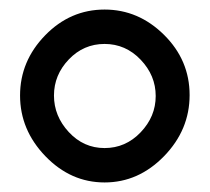

<svg xmlns="http://www.w3.org/2000/svg" viewBox="-20 -788 439 402"><path d="M199 -768Q270 -768 323.5 -715Q377 -662 377 -589Q377 -516 323.5 -461Q270 -406 199 -406Q128 -406 75 -461Q22 -516 22 -588Q22 -660 74.5 -714Q127 -768 199 -768ZM274.5 -511Q306 -544 306 -587Q306 -630 274.5 -663Q243 -696 199 -696Q155 -696 124 -663.5Q93 -631 93 -588Q93 -545 124 -511.5Q155 -478 199 -478Q243 -478 274.5 -511Z"/></svg>

Font: Dosis
Style: Bold
Weight: 700
Designer: Edgar Tolentino, Pablo Impallari, Igino Marini
Foundry: Edgar Tolentino, Pablo Impallari, Igino Marini
Version: Version 1.007